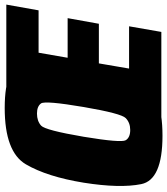

<svg xmlns="http://www.w3.org/2000/svg" viewBox="34 -756 727 836"><g transform="rotate(-90 398.0 -338.5)"><path d="M224.5 5Q416 5 469.8 -87.2Q523.5 -179.5 549.5 -338Q574.5 -497 555.8 -589.5Q537 -682 345.5 -682Q154 -682 100 -589.8Q46 -497.5 20 -338Q-5 -180 13.8 -87.5Q32.5 5 224.5 5ZM249.5 -135.5Q217 -135.5 205 -155Q193 -174.5 220 -338Q248.5 -505.5 268.5 -523.5Q288.5 -541.5 321 -541.5Q352.5 -541.5 365.2 -523.8Q378 -506 349.5 -338Q321.5 -174.5 301.2 -155Q281 -135.5 249.5 -135.5ZM290.5 0H676.5L701 -140.5H517L539.5 -272H712L736.5 -408H564L586 -534.5H770.5L795.5 -675H409.5Z"/></g></svg>

Font: Anybody Condensed Black
Style: Italic
Weight: 900
Width: 3
Italic angle: -10°
Version: Version 1.113;gftools[0.9.25]